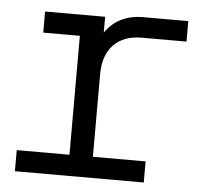

<svg xmlns="http://www.w3.org/2000/svg" viewBox="-45 -607 690 653"><g transform="rotate(5 300.0 -280.0)"><path d="M29 0V-72H209V-478H84V-550H289V-496Q333 -560 419 -560H572V-490H419Q358 -490 323.5 -454.5Q289 -419 289 -353V-72H469V0Z"/></g></svg>

Font: Tiny Light
Style: Regular
Weight: 300
Monospace: yes
Designer: Philipp Nurullin, Konstantin Bulenkov
Foundry: JetBrains
Version: Version 2.251; ttfautohint (v1.8.4.7-5d5b)